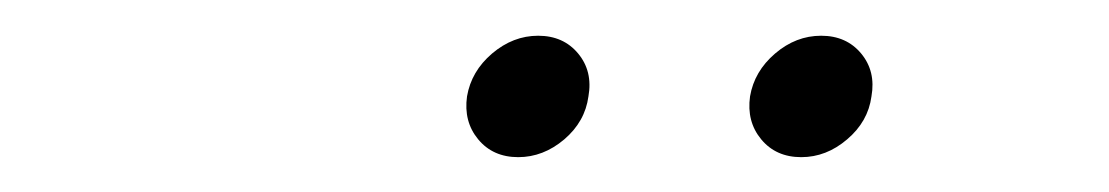

<svg xmlns="http://www.w3.org/2000/svg" viewBox="-20 -710 624 108"><path d="M271.5 -621.6Q257.3 -621.6 249 -631.6Q240.7 -641.6 242.7 -655.8Q245.1 -669.9 256.8 -679.9Q268.6 -689.9 282.7 -689.9Q296.9 -689.9 305.2 -679.9Q313.5 -669.9 311 -655.8Q309.1 -641.6 297.4 -631.6Q285.6 -621.6 271.5 -621.6ZM430.7 -621.6Q416.5 -621.6 408.2 -631.6Q399.9 -641.6 401.9 -655.8Q404.3 -669.9 416 -679.9Q427.7 -689.9 441.9 -689.9Q456.1 -689.9 464.4 -679.9Q472.7 -669.9 470.2 -655.8Q468.3 -641.6 456.5 -631.6Q444.8 -621.6 430.7 -621.6Z"/></svg>

Font: Inter Display Extra Light
Style: Italic
Weight: 200
Italic angle: -9.39999°
Designer: Rasmus Andersson
Foundry: rsms
Version: Version 4.000;git-4fc901f